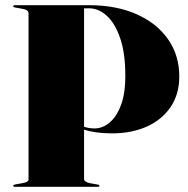

<svg xmlns="http://www.w3.org/2000/svg" viewBox="-20 -720 725 740"><path d="M671 -425Q671 -357.5 638 -308.2Q605 -259 546.5 -232.5Q488 -206 412 -206Q378 -206 351.5 -209.8Q325 -213.5 304 -220.5V-30.5Q304 -18.5 327 -14L357 -8.5Q363 -8 363 -4Q363 0 357.5 0H37Q31 0 31 -4.5Q31 -7.5 38 -9L68.5 -14.5Q90 -18 90 -29V-667.5Q90 -682 69 -685.5L36.5 -691.5Q31 -692.5 31 -695.5Q31 -700 36.5 -700H323Q427.5 -700 505.8 -665.5Q584 -631 627.5 -569Q671 -507 671 -425ZM304 -688V-231.5Q323 -225 344.5 -225Q374 -225 401 -246.5Q428 -268 445.5 -313Q463 -358 463 -428.5Q463 -514 443.5 -571.8Q424 -629.5 392 -658.8Q360 -688 323 -688Z"/></svg>

Font: Fraunces 144pt S000 Black
Style: Regular
Weight: 900
Version: Version 1.000; ttfautohint (v1.8.3)